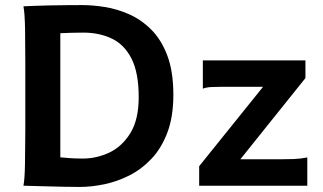

<svg xmlns="http://www.w3.org/2000/svg" viewBox="-20 -738 1283 763"><path d="M80.6 -222.2V-488.3Q80.6 -560.1 79.6 -621.8Q78.6 -683.6 73.2 -712.9Q89.4 -713.9 117.9 -714.8Q146.5 -715.8 180.4 -716.6Q214.4 -717.3 247.8 -717.5Q281.2 -717.8 307.6 -717.8Q348.1 -717.8 396.5 -710.2Q444.8 -702.6 492.9 -681.4Q541 -660.2 580.8 -620.6Q620.6 -581.1 644.8 -517.6Q668.9 -454.1 668.9 -361.3Q668.9 -274.4 645.3 -211.7Q621.6 -148.9 581.8 -106.9Q542 -64.9 493.4 -40.5Q444.8 -16.1 393.8 -5.6Q342.8 4.9 297.4 4.9Q272.5 4.9 235.1 4.2Q197.8 3.4 160.6 2.4Q123.5 1.5 98.4 0.7Q73.2 0 73.2 0Q78.6 -29.3 79.3 -89.6Q80.1 -149.9 80.6 -222.2ZM219.7 -606V-112.8Q233.9 -111.3 257.1 -109.6Q280.3 -107.9 309.1 -107.9Q363.8 -107.9 414.6 -131.8Q465.3 -155.8 498.3 -209.5Q531.2 -263.2 531.2 -351.6Q531.2 -448.7 502.7 -504.9Q474.1 -561 424.3 -584.7Q374.5 -608.4 311 -608.4Q291 -608.4 263.2 -607.7Q235.4 -606.9 219.7 -606ZM786.1 -498H1193.8V-427.7L935.1 -105H1093.8Q1119.6 -105 1147 -106Q1174.3 -106.9 1201.2 -112.3V0H771.5V-77.6L1025.4 -393.1H861.8Q840.3 -393.1 820.1 -392.1Q799.8 -391.1 786.1 -385.7Z"/></svg>

Font: Andika
Style: Bold
Weight: 700
Designer: Victor Gaultney, Annie Olsen, Julie Remington, Don Collingsworth, Eric Hays, Becca Hirsbrunner
Foundry: SIL International
Version: Version 6.101